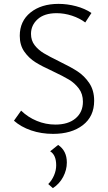

<svg xmlns="http://www.w3.org/2000/svg" viewBox="-20 -684 560 991"><path d="M253 -316Q196 -342 162.5 -363Q129 -384 105.5 -417.5Q82 -451 82 -499Q82 -575 137.5 -619.5Q193 -664 282 -664Q327 -664 372.5 -652Q418 -640 452 -617L420 -568Q391 -590 351.5 -603Q312 -616 272 -616Q209 -616 174.5 -585Q140 -554 140 -509Q140 -475 159 -450.5Q178 -426 206.5 -409Q235 -392 284 -368Q344 -339 379.5 -316Q415 -293 440.5 -255.5Q466 -218 466 -164Q466 -83 407.5 -38Q349 7 254 7Q193 7 140.5 -11Q88 -29 52 -61L89 -113Q124 -79 170 -60Q216 -41 266 -41Q332 -41 370 -73Q408 -105 408 -159Q408 -199 387 -227Q366 -255 336 -273Q306 -291 253 -316ZM229 266Q248 247 259 221Q270 195 270 169Q270 116 239 97L280 64Q325 94 325 155Q325 193 306 229Q287 265 253 287Z"/></svg>

Font: Ysabeau Infant Semilight
Style: Regular
Weight: 300
Designer: Christian Thalmann (Catharsis Fonts)
Version: Version 0.003